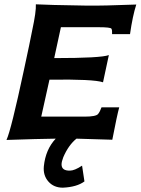

<svg xmlns="http://www.w3.org/2000/svg" viewBox="-20 -647 651 889"><path d="M611 -626Q594 -573 582 -489H499Q500 -507 496 -514Q492 -521 437 -521H262L231 -378Q448 -378 484 -392L457 -266Q413 -281 209 -278L171 -107H372Q424 -107 434 -119Q443 -130 450 -150H532Q522 -114 500 0Q406 -3 334 -5Q297 25 273 81Q265 102 265 114Q265 144 304 143Q325 143 360 120L371 193Q336 219 271 222Q229 222 204 193.5Q179 165 183 123Q191 45 238 -5Q156 -4 10 1Q31 -43 91 -324Q120 -458 129 -506Q148 -594 146 -627Q194 -624 383 -621Q454 -620 611 -626Z"/></svg>

Font: GFS Neohellenic Rg
Style: Bold Italic
Weight: 700
Italic angle: -12°
Designer: Designed by Takis Katsoulidis and George D. Matthiopoulos.
Foundry: Designed by Takis Katsoulidis and George D. Matthiopoulos.
Version: Version 1.0